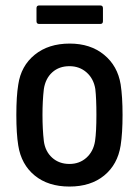

<svg xmlns="http://www.w3.org/2000/svg" viewBox="-20 -677 513 705"><path d="M47 -143Q40 -186 40 -255Q40 -324 47 -366Q57 -435 107.5 -476Q158 -517 236 -517Q312 -517 362 -476Q412 -435 423 -367Q430 -322 430 -255Q430 -188 423 -143Q412 -73 362.5 -32.5Q313 8 235 8Q157 8 107.5 -32.5Q58 -73 47 -143ZM329 -159Q334 -193 334 -255Q334 -315 330 -350Q324 -388 298 -411Q272 -434 235 -434Q197 -434 172 -411.5Q147 -389 141 -350Q136 -307 136 -255Q136 -202 141 -159Q146 -121 171.5 -98Q197 -75 235 -75Q272 -75 297.5 -98Q323 -121 329 -159ZM124 -657H348Q358 -657 358 -647V-599Q358 -589 348 -589H124Q114 -589 114 -599V-647Q114 -657 124 -657Z"/></svg>

Font: Barlow Semi Condensed Medium
Style: Regular
Weight: 500
Width: 4
Designer: Jeremy Tribby
Foundry: Tribby Type
Version: Version 1.422; ttfautohint (v1.8)